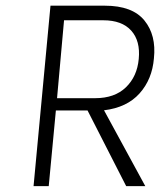

<svg xmlns="http://www.w3.org/2000/svg" viewBox="-20 -638 577 658"><path d="M95 0 153 -618.5H339.5Q433.5 -618.5 474.8 -568Q516 -517.5 507.5 -438Q501.5 -366 458.2 -317.8Q415 -269.5 336.5 -260L478 0H412.5L280 -259.5H171.5L147 0ZM175.5 -301.5H306Q373 -301.5 411.5 -338.8Q450 -376 455.5 -436Q461.5 -497.5 429.8 -533Q398 -568.5 334 -568.5H199.5Z"/></svg>

Font: Karla Light
Style: Italic
Weight: 300
Italic angle: -8°
Designer: Jonathan Pinhorn
Version: Version 2.004;gftools[0.9.33]